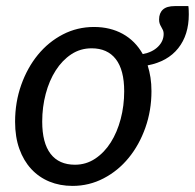

<svg xmlns="http://www.w3.org/2000/svg" viewBox="-20 -603 640 630"><path d="M226 -62.5Q262.5 -62.5 292.5 -82.5Q322.5 -102.5 343.5 -135.8Q364.5 -169 376 -212.5Q387.5 -256 387.5 -303.5Q387.5 -373.5 360 -409Q332.5 -444.5 280.5 -444.5Q243.5 -444.5 213.8 -424.8Q184 -405 162.8 -371.8Q141.5 -338.5 130 -295Q118.5 -251.5 118.5 -204Q118.5 -134 146 -98.2Q173.5 -62.5 226 -62.5ZM598 -583Q599 -577.5 599.2 -569.2Q599.5 -561 599.5 -555.5Q599.5 -488.5 564.8 -444.8Q530 -401 464.5 -388.5Q470.5 -369.5 473.8 -348.5Q477 -327.5 477 -304Q477 -240.5 457 -184Q437 -127.5 402.2 -85Q367.5 -42.5 320 -17.8Q272.5 7 218 7Q176.5 7 142 -7.2Q107.5 -21.5 82.5 -48.5Q57.5 -75.5 43.5 -114.5Q29.5 -153.5 29.5 -203.5Q29.5 -267.5 49.5 -324Q69.5 -380.5 104.2 -423Q139 -465.5 186.2 -490Q233.5 -514.5 288.5 -514.5Q341.5 -514.5 382.8 -491.8Q424 -469 448.5 -425.5Q480 -431.5 498.5 -449.8Q517 -468 517 -492Q517 -498.5 514.8 -503.8Q512.5 -509 509.5 -514Q506.5 -519 504.2 -524.8Q502 -530.5 502 -539Q502 -560 514.5 -571.5Q527 -583 553.5 -583Z"/></svg>

Font: Lato 2
Style: Italic
Weight: 400
Italic angle: -7°
Designer: Lukasz Dziedzic with Adam Twardoch and Botio Nikoltchev
Foundry: tyPoland Lukasz Dziedzic
Version: Version 2.015; 2015-08-06; http://www.latofonts.com/